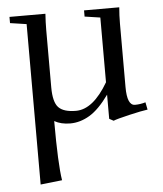

<svg xmlns="http://www.w3.org/2000/svg" viewBox="-50 -479 651 769"><g transform="rotate(-5 275.0 -95.0)"><path d="M222.2 11.2Q185.5 11.2 158.7 -3.9Q158.7 169.4 169.4 234.9L82.5 244.6V-400.4L16.6 -410.2V-435.1H161.1Q158.7 -400.9 158.7 -370.1V-139.6Q158.7 -80.1 179.2 -58.6Q199.7 -37.1 249.5 -37.1Q318.4 -37.1 378.9 -140.6V-400.9L316.4 -410.2V-435.1H458Q455.1 -402.3 455.1 -370.1V-114.7Q455.1 -40.5 486.8 -40.5Q508.3 -40.5 529.3 -46.9L535.2 -17.1Q512.2 -14.2 460.7 -2.2Q409.2 9.8 396 15.6L378.9 6.3V-90.8Q338.4 -34.2 300.3 -11.5Q262.2 11.2 222.2 11.2Z"/></g></svg>

Font: Elstob
Style: Regular
Weight: 400
Designer: Peter S. Baker
Version: Version 1.015